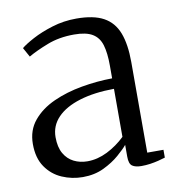

<svg xmlns="http://www.w3.org/2000/svg" viewBox="-68 -607 625 677"><g transform="rotate(-10 245.0 -268.0)"><path d="M175.5 9.5Q136.5 9.5 101.2 -5.8Q66 -21 43.8 -53.2Q21.5 -85.5 21.5 -135.5Q21.5 -185 50 -219.2Q78.5 -253.5 125 -274.5Q171.5 -295.5 227 -305.2Q282.5 -315 337 -315.5V-361.5Q337 -406.5 328.5 -435Q320 -463.5 297.2 -477.2Q274.5 -491 231.5 -491Q177.5 -491 134.8 -474.2Q92 -457.5 64.5 -441.5L46 -475Q59.5 -486.5 90.2 -503Q121 -519.5 162.2 -532.2Q203.5 -545 249 -545Q310.5 -545 346.2 -525.5Q382 -506 397.8 -465Q413.5 -424 413.5 -360.5V-36H471.5V-8Q460.5 -4.5 446.5 -1Q432.5 2.5 416.8 4.8Q401 7 385.5 7Q364 7 352.8 -0.8Q341.5 -8.5 341.5 -34.5V-76.5Q331 -63.5 307.5 -43Q284 -22.5 250.8 -6.5Q217.5 9.5 175.5 9.5ZM201 -42.5Q237 -42.5 272.5 -60.2Q308 -78 337 -106V-278Q266 -277.5 213.8 -261.5Q161.5 -245.5 133 -216Q104.5 -186.5 104.5 -145.5Q104.5 -110 117.5 -87.2Q130.5 -64.5 152.5 -53.5Q174.5 -42.5 201 -42.5Z"/></g></svg>

Font: Merriweather 72pt Light
Style: Regular
Weight: 300
Version: Version 2.100